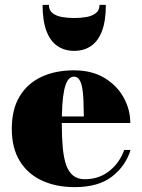

<svg xmlns="http://www.w3.org/2000/svg" viewBox="-20 -759 584 789"><path d="M286.5 10Q211 10 152.8 -16.8Q94.5 -43.5 61.5 -96.8Q28.5 -150 28.5 -230Q28.5 -310 60.8 -363.2Q93 -416.5 150.5 -443.2Q208 -470 283.5 -470Q358 -470 409.8 -438.5Q461.5 -407 488.5 -357.5Q515.5 -308 515.5 -253.5H95V-280.5H324.5Q324 -314.5 323 -344Q322 -373.5 318.2 -396Q314.5 -418.5 306.2 -431.2Q298 -444 283.5 -444Q269 -444 259.2 -429.8Q249.5 -415.5 244 -389.8Q238.5 -364 236.2 -328.5Q234 -293 234 -250Q234 -196 237.8 -153.8Q241.5 -111.5 251.5 -82.2Q261.5 -53 280.2 -37.8Q299 -22.5 328.5 -22.5Q387 -22.5 429.5 -56.5Q472 -90.5 490.5 -143H516.5Q497 -78 441 -34Q385 10 286.5 10ZM285 -550Q245 -550 215.8 -570Q186.5 -590 170.8 -631.8Q155 -673.5 155 -739H181Q181 -717 195.8 -705.2Q210.5 -693.5 234.2 -689.2Q258 -685 285 -685Q312 -685 335.8 -689.2Q359.5 -693.5 374.2 -705.2Q389 -717 389 -739H415Q415 -673.5 399.2 -631.8Q383.5 -590 354.2 -570Q325 -550 285 -550Z"/></svg>

Font: Bodoni Moda 9pt Black
Style: Regular
Weight: 900
Designer: Owen Earl
Foundry: indestructible type
Version: Version 2.005